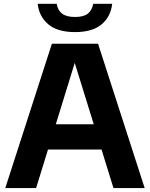

<svg xmlns="http://www.w3.org/2000/svg" viewBox="-20 -964 768 984"><path d="M7 0 246 -740H482.5L721.5 0H561.5L500.5 -197.5H226L165 0ZM266 -327H460.5L363 -641.5ZM364.5 -799.5Q275 -799.5 227.8 -839.2Q180.5 -879 173 -944.5H270.5Q276 -911.5 298.2 -894.2Q320.5 -877 364.5 -877Q408.5 -877 430.2 -894.2Q452 -911.5 457.5 -944.5H555Q547.5 -878.5 500.5 -839Q453.5 -799.5 364.5 -799.5Z"/></svg>

Font: Encode Sans
Style: Bold
Weight: 700
Designer: Multiple Designers
Foundry: Impallari Type
Version: Version 3.002; ttfautohint (v1.8.3) -l 8 -r 50 -G 200 -x 14 